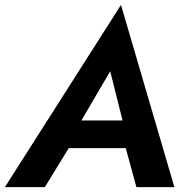

<svg xmlns="http://www.w3.org/2000/svg" viewBox="-50 -764 760 784"><path d="M167 -159H528L531 -272H202ZM400 -473 461 -230 454 -194 507 0H662L444 -744L-30 0H133L256 -200L259 -232Z"/></svg>

Font: Jost SemiBold
Style: Italic
Weight: 600
Italic angle: -5°
Version: Version 3.710